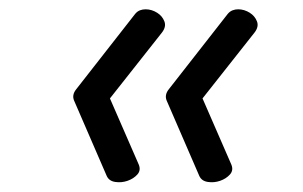

<svg xmlns="http://www.w3.org/2000/svg" viewBox="-20 -481 640 405"><path d="M211.9 -273.4 272.5 -134.3Q277.8 -122.1 269.8 -113Q261.7 -104 249 -99.6Q236.3 -95.2 223.1 -97.2Q210 -99.1 205.1 -109.9L136.2 -269Q131.3 -280.8 140.6 -292.5L265.1 -451.7Q269.5 -457 275.1 -459.2Q280.8 -461.4 287.1 -461.4Q293.5 -461.4 299.8 -459.5Q306.2 -457.5 311.5 -454.1Q322.3 -447.3 326.7 -436Q331.1 -424.8 321.8 -412.6ZM407.2 -273.4 467.8 -134.3Q473.1 -122.1 465.1 -113Q457 -104 444.3 -99.6Q431.6 -95.2 418.5 -97.2Q405.3 -99.1 400.4 -109.9L331.5 -269Q326.7 -280.8 335.9 -292.5L460.4 -451.7Q464.8 -457 470.5 -459.2Q476.1 -461.4 482.4 -461.4Q488.8 -461.4 495.1 -459.5Q501.5 -457.5 506.8 -454.1Q517.6 -447.3 522 -436Q526.4 -424.8 517.1 -412.6Z"/></svg>

Font: Courier Prime
Style: Italic
Weight: 400
Monospace: yes
Designer: Alan Dague-Greene
Foundry: Quote-Unquote Apps
Version: Version 1.202